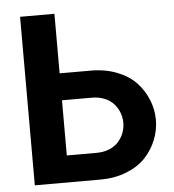

<svg xmlns="http://www.w3.org/2000/svg" viewBox="-51 -747 722 797"><g transform="rotate(-5 310.0 -349.0)"><path d="M205.1 -452.1H335Q395.5 -452.1 444.6 -432.6Q493.7 -413.1 523.7 -381.1Q553.7 -349.1 570.1 -308.3Q586.4 -267.6 586.4 -225.1Q586.4 -182.6 570.1 -141.8Q553.7 -101.1 523.7 -69.1Q493.7 -37.1 444.6 -17.6Q395.5 2 335 2H62V-700.2H205.1ZM329.1 -339.8H205.1V-109.9H329.1Q358.4 -109.9 382.1 -119.6Q405.8 -129.4 420.4 -145.8Q435.1 -162.1 442.9 -182.6Q450.7 -203.1 450.7 -224.9Q450.7 -246.6 442.9 -267.1Q435.1 -287.6 420.4 -304Q405.8 -320.3 382.1 -330.1Q358.4 -339.8 329.1 -339.8Z"/></g></svg>

Font: LT Superior
Style: Bold
Weight: 400
Designer: Daniel Lyons
Foundry: LyonsType
Version: Version 1.000